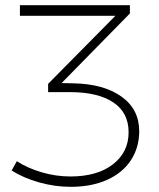

<svg xmlns="http://www.w3.org/2000/svg" viewBox="-20 -719 614 742"><path d="M518 -212Q518 -149 486 -100Q454 -51 394 -24Q334 3 253 3Q192 3 131.5 -14Q71 -31 25 -60L45 -96Q87 -69 141.5 -53Q196 -37 252 -37Q356 -37 416.5 -84Q477 -131 477 -208Q477 -284 417.5 -323.5Q358 -363 250 -363H166V-395L426 -658H57V-699H482V-667L218 -398L263 -397Q380 -395 449 -346Q518 -297 518 -212Z"/></svg>

Font: TypoPRO Montserrat Alternates
Style: Regular
Weight: 275
Designer: Julieta Ulanovsky
Foundry: Julieta Ulanovsky
Version: Version 6.001